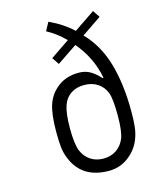

<svg xmlns="http://www.w3.org/2000/svg" viewBox="-135 -1025 937 1130"><g transform="rotate(-15 333.5 -460.0)"><path d="M264.3 -673.8 235.7 -716.8 351.6 -795.6Q302.1 -846.4 241.5 -878.9L268.9 -929.7Q350.9 -892.6 411.5 -835.9L539.1 -922.5L567.7 -879.6L447.9 -798.2Q531.2 -712.2 567.7 -586.6Q604.2 -460.9 604.2 -291.7Q604.2 -236.3 599.9 -199.2Q595.7 -162.1 582 -127Q558.6 -67.7 506.2 -28.6Q453.8 10.4 388 10.4Q223.3 10.4 168 -127Q153.6 -162.1 149.7 -198.6Q145.8 -235 145.8 -291.7Q145.8 -399.1 165.4 -456.4Q185.5 -516.3 237 -555Q288.4 -593.8 362 -593.8Q402.3 -593.8 431.6 -577.1Q460.9 -560.5 490.9 -527.3H497.4Q472 -656.9 386.7 -756.5ZM246.1 -430.3Q229.2 -381.5 229.2 -291.7Q229.2 -195.3 246.1 -153Q262.4 -113.3 295.9 -90.5Q329.4 -67.7 375 -67.7Q420.6 -67.7 454.1 -90.5Q487.6 -113.3 503.9 -153Q520.8 -195.3 520.8 -291.7Q520.8 -393.2 506.5 -430.3Q491.5 -470.1 457.4 -492.8Q423.2 -515.6 375 -515.6Q326.8 -515.6 293.6 -492.8Q260.4 -470.1 246.1 -430.3Z"/></g></svg>

Font: Monoid
Style: Regular
Weight: 400
Width: 4
Monospace: yes
Designer: Andreas Larsen (@larsenwork)
Version: Version 0.61